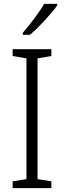

<svg xmlns="http://www.w3.org/2000/svg" viewBox="-20 -967 329 987"><path d="M274 -939V-947H207C181 -902 135 -842 97 -798V-788H134C180 -827 244 -896 274 -939ZM244 0V-35L173 -46V-667L244 -679V-714H45V-679L116 -667V-46L45 -35V0Z"/></svg>

Font: Noto Sans Gujarati UI SemiCondensed Light
Style: Regular
Weight: 300
Width: 4
Designer: Jelle Bosma - Monotype Design Team, Universal Thirst
Foundry: Monotype Imaging Inc.
Version: Version 2.106